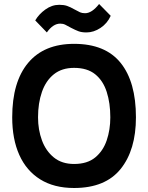

<svg xmlns="http://www.w3.org/2000/svg" viewBox="-20 -929 740 959"><path d="M214 -767 156 -827Q174 -858 206.5 -881.5Q239 -905 276 -905Q299 -905 315 -899.5Q331 -894 352 -882Q370 -872 380 -867.5Q390 -863 405 -863Q439 -863 475 -909L533 -850Q516 -812 482 -789.5Q448 -767 412 -767Q388 -767 372 -773Q356 -779 335 -790Q317 -800 306 -805.5Q295 -811 281 -811Q245 -811 214 -767ZM41 -343Q41 -520 120.5 -615Q200 -710 350 -710Q506 -710 582.5 -615Q659 -520 659 -343Q659 -180 582.5 -85Q506 10 350 10Q250 10 181 -33Q112 -76 76.5 -155Q41 -234 41 -343ZM350 -110Q416 -110 455.5 -142.5Q495 -175 513 -228Q531 -281 531 -343Q531 -414 513 -470Q495 -526 455.5 -558Q416 -590 350 -590Q289 -590 249 -558Q209 -526 189.5 -470Q170 -414 170 -343Q170 -281 189.5 -228Q209 -175 249 -142.5Q289 -110 350 -110Z"/></svg>

Font: Haskoy Bold
Style: Regular
Weight: 700
Designer: Ertekin Erdin
Foundry: Ertekin Erdin
Version: Version 1.500; ttfautohint (v1.8.3)